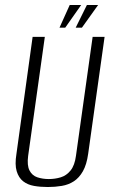

<svg xmlns="http://www.w3.org/2000/svg" viewBox="-20 -739 455 771"><path d="M172 12Q142 12 116.5 7.5Q91 3 73 -11Q55 -25 47 -51.5Q39 -78 46 -121L111 -591H160L93 -113Q88 -75 98.5 -54.5Q109 -34 130 -27Q151 -20 176 -20Q201 -20 224 -27Q247 -34 263.5 -54.5Q280 -75 285 -113L352 -591H400L334 -121Q328 -78 313 -51.5Q298 -25 276.5 -11Q255 3 228 7.5Q201 12 172 12ZM219 -628 260 -719H306L242 -628ZM284 -628 329 -719H374L309 -628Z"/></svg>

Font: Alumni Sans Thin Light
Style: Italic
Weight: 300
Italic angle: -8°
Version: Version 1.016